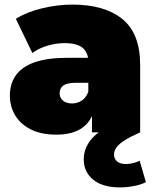

<svg xmlns="http://www.w3.org/2000/svg" viewBox="-20 -577 679 837"><path d="M381 0V-71Q366 -39 339 -20Q297 10 226 10Q159 10 114 -13Q69 -36 46 -74.5Q23 -113 23 -160Q23 -213 50 -250Q77 -287 132.5 -306Q188 -325 273 -325H364Q359 -352 341 -368Q316 -389 261 -389Q224 -389 186 -377.5Q148 -366 121 -346L49 -495Q97 -525 164 -541Q231 -557 295 -557Q436 -557 513.5 -494Q591 -431 591 -294V0Q548 19 523 35Q498 51 487.5 66Q477 81 477 97Q477 114 489.5 126Q502 138 530 138Q547 138 562.5 133.5Q578 129 589 124L616 217Q598 227 566.5 233.5Q535 240 503 240Q428 240 386.5 206.5Q345 173 345 117Q345 80 365 48Q381 22 410 0ZM365 -216H309Q273 -216 256.5 -204.5Q240 -193 240 -170Q240 -151 254.5 -138.5Q269 -126 294 -126Q317 -126 336.5 -138.5Q356 -151 365 -178Z"/></svg>

Font: Montserrat Thin Black
Style: Regular
Weight: 900
Version: Version 9.000